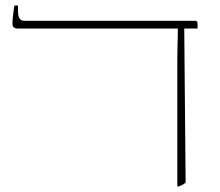

<svg xmlns="http://www.w3.org/2000/svg" viewBox="-20 -667 795 693"><path d="M620 6V-444Q620 -473 620.5 -493.5Q621 -514 621.5 -530.5Q622 -547 622 -563V-564H44Q34 -564 29.5 -568.5Q25 -573 25 -582Q25 -594 26.5 -607Q28 -620 29.5 -630.5Q31 -641 32 -647H45V-627Q45 -609 50.5 -600.5Q56 -592 67 -592H683Q688 -592 690.5 -590Q693 -588 693 -583V-564H645L650 -8Q646 -4 639.5 -0.5Q633 3 625 6Z"/></svg>

Font: Noto Serif Hebrew Thin
Style: Regular
Weight: 250
Version: Version 2.003